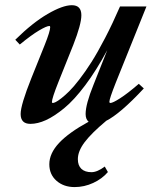

<svg xmlns="http://www.w3.org/2000/svg" viewBox="-20 -472 609 749"><path d="M98.6 11.2Q60.5 11.2 60.5 -27.3Q60.5 -62.5 102.5 -167.5L154.3 -296.4Q175.8 -350.1 175.8 -366.2Q175.8 -370.6 172.4 -370.6Q162.1 -370.6 132.6 -353.3Q103 -335.9 57.1 -298.3L39.6 -316.9Q106.9 -383.3 165.8 -417.5Q224.6 -451.7 260.3 -451.7Q297.4 -451.7 297.4 -412.6Q297.4 -377.4 266.1 -297.4L208 -152.3Q182.6 -88.4 182.6 -74.2Q182.6 -70.3 186.5 -70.3Q189.9 -70.3 197.5 -74Q205.1 -77.6 219.2 -88.6Q233.4 -99.6 250.2 -116.2Q267.1 -132.8 290 -162.6Q313 -192.4 336.9 -230Q360.8 -267.6 390.1 -324Q419.4 -380.4 448.2 -446.8H551.3L431.6 -149.4Q406.7 -86.4 406.7 -75.2Q406.7 -70.3 410.6 -70.3Q419.9 -70.3 448.2 -88.4Q476.6 -106.4 521.5 -145L541 -127Q448.7 -27.8 393.1 0H393.6Q336.9 47.4 310.3 82.5Q283.7 117.7 283.7 148.9Q283.7 173.8 297.6 186.8Q311.5 199.7 336.9 199.7Q359.4 199.7 388.7 177.7L400.9 199.2Q378.4 225.6 343.5 241.7Q308.6 257.8 271 257.8Q228.5 257.8 200.4 233.2Q172.4 208.5 172.4 168.9Q172.4 126.5 210.2 85.9Q248 45.4 325.7 2.9Q314 -6.8 314 -27.3Q314 -65.4 344.7 -141.1L398.4 -276.4Q356 -197.3 312.3 -139.2Q268.6 -81.1 230 -49.6Q191.4 -18.1 159.2 -3.4Q127 11.2 98.6 11.2Z"/></svg>

Font: Elstob 10pt
Style: Bold Italic
Weight: 700
Italic angle: -20°
Designer: Peter S. Baker
Version: Version 1.015